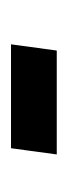

<svg xmlns="http://www.w3.org/2000/svg" viewBox="90 -358 121 340"><g transform="rotate(-90 150.0 -187.5)"><path d="M47 -147H231L242 -228H58Z"/></g></svg>

Font: Josefin Slab Thin
Style: Bold Italic
Weight: 700
Italic angle: -12°
Version: Version 2.000